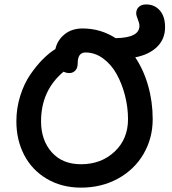

<svg xmlns="http://www.w3.org/2000/svg" viewBox="-20 -794 778 870"><path d="M347.2 56.2Q259.8 56.2 192.4 16.4Q125 -23.4 89.6 -91.6Q54.2 -159.7 54.2 -244.1Q54.2 -304.2 71.8 -359.9Q89.4 -415.5 117.4 -456.3Q145.5 -497.1 174.1 -525.6Q202.6 -554.2 231 -571.8Q239.7 -611.8 272.5 -638.4Q305.2 -665 354 -665Q436 -665 503.9 -621.1Q611.8 -622.6 611.8 -676.8Q611.8 -689 604.5 -706.3Q597.2 -723.6 597.2 -733.9Q597.2 -751.5 609.1 -762.7Q621.1 -773.9 642.1 -773.9Q680.2 -773.9 704.1 -746.8Q728 -719.7 728 -670.9Q728 -617.2 691.9 -581.8Q655.8 -546.4 592.8 -534.2Q630.9 -477.5 651.4 -405Q671.9 -332.5 671.9 -253.9Q671.9 -167.5 630.4 -96.4Q588.9 -25.4 514.4 15.4Q439.9 56.2 347.2 56.2ZM166 -244.1Q166 -159.2 214.1 -104.5Q262.2 -49.8 347.2 -49.8Q438.5 -49.8 499.3 -106.9Q560.1 -164.1 560.1 -253.9Q560.1 -307.6 546.4 -361.1Q532.7 -414.6 508.5 -458.3Q484.4 -502 447.3 -529.1Q410.2 -556.2 367.2 -556.2Q332 -556.2 332 -506.8Q332 -485.8 321.3 -474.4Q310.5 -462.9 293.9 -462.9Q280.8 -462.9 268.1 -469.2Q166 -383.8 166 -244.1Z"/></svg>

Font: Shantell Sans Bouncy
Style: Regular
Weight: 500
Designer: Stephen Nixon, Anya Danilova, Shantell Martin
Foundry: Arrow Type
Version: Version 1.006;[9816181b4]